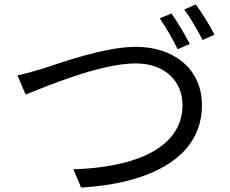

<svg xmlns="http://www.w3.org/2000/svg" viewBox="-20 -845 1040 869"><path d="M59 -504 96 -417C175 -448 430 -558 594 -558C729 -558 806 -475 806 -370C806 -166 572 -86 312 -79L347 4C655 -14 894 -129 894 -369C894 -537 762 -633 596 -633C450 -633 254 -560 169 -533C131 -522 95 -511 59 -504ZM756 -784 703 -762C730 -723 765 -663 784 -622L839 -646C818 -687 782 -748 756 -784ZM866 -825 814 -802C842 -764 875 -707 897 -664L951 -688C932 -725 894 -788 866 -825Z"/></svg>

Font: Noto Sans Mono CJK HK
Style: Regular
Weight: 400
Designer: Ryoko NISHIZUKA 西塚涼子 (kana, bopomofo & ideographs); Paul D. Hunt (Latin, Greek & Cyrillic); Sandoll Communications 산돌커뮤니
Foundry: Adobe
Version: Version 2.004;hotconv 1.0.118;makeotfexe 2.5.65603